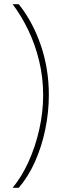

<svg xmlns="http://www.w3.org/2000/svg" viewBox="-20 -734 303 912"><path d="M212 -283Q212 -201 195 -119Q178 -37 146 34.5Q114 106 69 158H40Q83 106 115.5 34.5Q148 -37 166.5 -119Q185 -201 185 -282Q185 -366 166 -444.5Q147 -523 114 -591.5Q81 -660 40 -714H69Q135 -632 173.5 -520Q212 -408 212 -283Z"/></svg>

Font: Noto Sans Lao Looped UI ExCd Thin
Style: Regular
Weight: 100
Width: 2
Designer: Mark Frömberg, Ben Mitchell
Foundry: The Fontpad Ltd
Version: Version 1.001